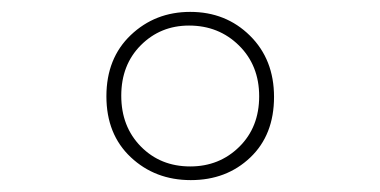

<svg xmlns="http://www.w3.org/2000/svg" viewBox="-20 -744 640 323"><path d="M159 -582Q159 -646 200 -685Q241 -724 300 -724Q360 -724 400.5 -684Q441 -644 441 -581Q441 -517 401 -479Q361 -441 301 -441Q241 -441 200 -479.5Q159 -518 159 -582ZM416 -582Q416 -634 382 -667.5Q348 -701 298 -701Q250 -701 217 -668Q184 -635 184 -583Q184 -531 217 -497.5Q250 -464 300 -464Q349 -464 382.5 -497Q416 -530 416 -582Z"/></svg>

Font: Noto Sans Mono UI Thin
Style: Regular
Weight: 250
Monospace: yes
Designer: Monotype Design team
Foundry: Monotype Imaging Inc.
Version: Version 1.000